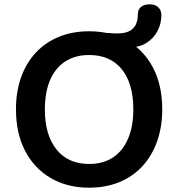

<svg xmlns="http://www.w3.org/2000/svg" viewBox="-20 -860 825 890"><path d="M393 10Q291 10 214.5 -35Q138 -80 96 -161.5Q54 -243 54 -353Q54 -436 78 -502.5Q102 -569 146.5 -616.5Q191 -664 253.5 -689.5Q316 -715 393 -715Q496 -715 572 -670.5Q648 -626 690 -545Q732 -464 732 -354Q732 -271 708 -204Q684 -137 639.5 -89Q595 -41 532.5 -15.5Q470 10 393 10ZM393 -100Q458 -100 503.5 -130Q549 -160 573.5 -217Q598 -274 598 -353Q598 -473 544.5 -539Q491 -605 393 -605Q329 -605 283 -575.5Q237 -546 212.5 -489.5Q188 -433 188 -353Q188 -234 242 -167Q296 -100 393 -100ZM494 -641 450 -709Q473 -708 490 -706.5Q507 -705 523 -705Q558 -705 579 -715.5Q600 -726 609.5 -746Q619 -766 619 -794Q619 -815 633 -827.5Q647 -840 674 -840Q700 -840 714 -826Q728 -812 728 -790Q728 -750 710 -716Q692 -682 659.5 -661.5Q627 -641 585 -641Z"/></svg>

Font: Nunito
Style: Bold
Weight: 700
Designer: Vernon Adams
Foundry: Vernon Adams
Version: Version 3.602